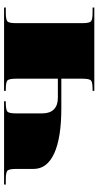

<svg xmlns="http://www.w3.org/2000/svg" viewBox="216 -711 495 967"><g transform="rotate(-90 463.5 -227.5)"><path d="M17.5 -454.5H437.1V-445.8H428.3Q392.9 -445.8 384.4 -437.3Q375.9 -428.8 375.9 -393.4V-262.2Q375.9 -223.8 396 -203.7Q416.1 -183.6 454.5 -183.6H550.7V-393.4Q550.7 -428.8 542.2 -437.3Q533.7 -445.8 498.3 -445.8H489.5V-454.5H909.1V-445.8H882.9Q847.5 -445.8 838.9 -437.3Q830.4 -428.8 830.4 -393.4V-61.2Q830.4 -25.8 838.9 -17.3Q847.5 -8.7 882.9 -8.7H909.1V0H489.5V-8.7H498.3Q533.7 -8.7 542.2 -17.3Q550.7 -25.8 550.7 -61.2V-166.1H402.1Q253.1 -166.1 174.6 -201.9Q96.2 -237.8 96.2 -305.9V-393.4Q96.2 -428.8 87.6 -437.3Q79.1 -445.8 43.7 -445.8H17.5Z"/></g></svg>

Font: FoglihtenBlackPcs
Style: BlackPcs
Weight: 900
Version: Version 0.75